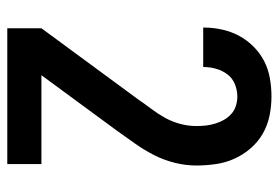

<svg xmlns="http://www.w3.org/2000/svg" viewBox="-142 -642 783 540"><g transform="rotate(90 250.0 -371.5)"><path d="M59 0V-96L259 -368Q272 -387 286 -405.5Q300 -424 311 -444Q322 -464 328 -486.5Q334 -509 334 -532Q334 -546 332.5 -559Q331 -572 327 -585Q323 -598 316.5 -609.5Q310 -621 300 -630Q290 -639 277 -643Q264 -647 251 -647Q233 -647 216 -640Q199 -633 188.5 -619Q178 -605 173 -587.5Q168 -570 168 -552V-551H57V-553Q57 -578 62.5 -603.5Q68 -629 80 -651.5Q92 -674 110.5 -692.5Q129 -711 151.5 -722.5Q174 -734 199.5 -738.5Q225 -743 251 -743Q278 -743 305 -737.5Q332 -732 355.5 -718.5Q379 -705 397 -684Q415 -663 426 -638.5Q437 -614 441 -586.5Q445 -559 445 -532Q445 -502 437.5 -471.5Q430 -441 416 -413.5Q402 -386 384.5 -361Q367 -336 349 -311L191 -96H441V0Z"/></g></svg>

Font: Iosevka Algr
Style: Bold
Weight: 700
Monospace: yes
Designer: Belleve Invis
Foundry: Belleve Invis
Version: Version 26.0.2; ttfautohint (v1.8.3)